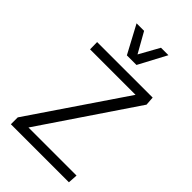

<svg xmlns="http://www.w3.org/2000/svg" viewBox="-281 -1051 1146 1146"><g transform="rotate(45 291.5 -478.5)"><path d="M52.2 0V-58.1L454.1 -650.4H70.3L69.3 -710.9H538.1L542 -655.3L140.1 -60.5H545.9L542 0ZM251 -780.3 156.7 -956.5H220.2L292 -829.1L362.8 -956.5H425.8L332 -780.3Z"/></g></svg>

Font: Comme Light
Style: Regular
Weight: 300
Version: Version 1.000;gftools[0.9.27]